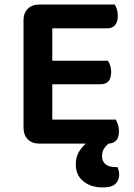

<svg xmlns="http://www.w3.org/2000/svg" viewBox="-20 -627 585 841"><path d="M152 2Q120 2 101.5 -17Q83 -36 83 -68V-538Q83 -570 101.5 -588.5Q120 -607 152 -607H483Q488 -599 492 -586Q496 -573 496 -557Q496 -531 484 -517Q472 -503 451 -503H209V-361H453Q458 -353 462.5 -340.5Q467 -328 467 -312Q467 -258 421 -258H209V-103H487Q492 -95 496.5 -81.5Q501 -68 501 -52Q501 -25 489 -12Q477 1 456 2Q443 12 435 25Q427 38 427 57Q427 80 442.5 92.5Q458 105 486 105H495Q498 113 500 121Q502 129 502 138Q502 161 486.5 177.5Q471 194 429 194Q379 194 345.5 167.5Q312 141 312 93Q312 61 325.5 38.5Q339 16 356 2H152Z"/></svg>

Font: Baloo Tammudu 2 SemiBold
Style: Regular
Weight: 600
Designer: Maithili Shingre, Omkar Shende and Ek Type
Foundry: Ek Type
Version: Version 1.640;hotconv 1.0.111;makeotfexe 2.5.65597; ttfautoh